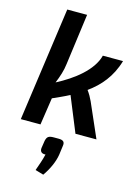

<svg xmlns="http://www.w3.org/2000/svg" viewBox="-143 -778 828 1140"><g transform="rotate(15 271.5 -208.0)"><path d="M364 -270C435 -321 494 -389 523 -490H399C375 -396 271 -317 169 -264C186 -306 199 -344 204 -387L246 -700H124L26 0H147L172 -167C205 -182 240 -197 274 -215L362 0H491L399 -210C390 -230 378 -251 364 -270ZM273 54H244C212 54 202 61 196 88L189 134C187 154 197 167 222 165C213 204 201 234 189 269L240 284C269 243 294 191 301 144L308 91C313 64 302 54 273 54Z"/></g></svg>

Font: Exo 2 Semi Bold
Style: Italic
Weight: 600
Italic angle: -8°
Designer: Natanael Gama
Version: Version 1.001;PS 001.001;hotconv 1.0.88;makeotf.lib2.5.64775